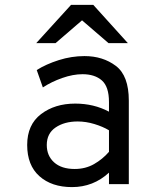

<svg xmlns="http://www.w3.org/2000/svg" viewBox="-20 -752 656 784"><path d="M91 -160Q91 -243 147.5 -286Q204 -329 287 -329Q363 -329 425 -296V-335Q425 -398 396 -423.5Q367 -449 317 -449Q278 -449 234 -433.5Q190 -418 155 -395L130 -466Q168 -490 220 -506.5Q272 -523 325 -523Q400 -523 453 -483Q506 -443 506 -341V0H425V-47Q361 12 274 12Q191 12 141 -32.5Q91 -77 91 -160ZM425 -132V-220Q400 -235 365.5 -245.5Q331 -256 297 -256Q243 -256 207 -231.5Q171 -207 171 -160Q171 -116 201 -89Q231 -62 285 -62Q329 -62 364 -82Q399 -102 425 -132ZM315 -669 207 -576H128L270 -732H361L502 -576H423Z"/></svg>

Font: Overpass Mono
Style: Regular
Weight: 400
Monospace: yes
Designer: Delve Withrington, Dave Bailey
Foundry: Delve Fonts
Version: Version 1.000;DELV;Overpass